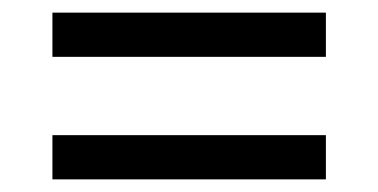

<svg xmlns="http://www.w3.org/2000/svg" viewBox="-20 -509 599 304"><path d="M63 -419V-489H496V-419ZM63 -225V-295H496V-225Z"/></svg>

Font: Noto Serif
Style: Bold Italic
Weight: 700
Italic angle: -12°
Designer: Monotype Design Team
Foundry: Monotype Imaging Inc.
Version: Version 2.013